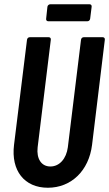

<svg xmlns="http://www.w3.org/2000/svg" viewBox="-20 -875 513 903"><path d="M207 -775H391C398 -775 403 -780 404 -787L411 -843C412 -850 408 -855 401 -855H217C210 -855 204 -850 203 -843L197 -787C196 -780 200 -775 207 -775ZM205 8C315 8 398 -72 413 -194L473 -688C474 -695 470 -700 463 -700H374C367 -700 362 -695 361 -688L299 -182C292 -129 260 -92 217 -92C174 -92 151 -129 157 -182L219 -688C220 -695 216 -700 209 -700H120C113 -700 108 -695 107 -688L46 -194C31 -72 95 8 205 8Z"/></svg>

Font: Barlow Condensed SemiBold
Style: Italic
Weight: 600
Width: 3
Italic angle: -7°
Designer: Jeremy Tribby
Foundry: Tribby Type
Version: Version 1.422;hotconv 1.0.109;makeotfexe 2.5.65596